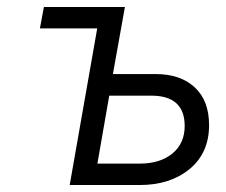

<svg xmlns="http://www.w3.org/2000/svg" viewBox="-20 -531 648 551"><path d="M180 0 259 -449.5H94.5L106 -511H338.5L304 -318.5H426Q498 -318.5 539 -280.2Q580 -242 580 -172Q580 -92 524.2 -46Q468.5 0 380.5 0ZM259.5 -61.5H381Q439.5 -61.5 474.8 -90.5Q510 -119.5 510 -169.5Q510 -256.5 414 -256.5H293.5Z"/></svg>

Font: Overpass Light
Style: Italic
Weight: 300
Italic angle: -10°
Designer: Delve Withrington, Dave Bailey, Thomas Jockin
Foundry: Delve Fonts LLC
Version: Version 4.000; ttfautohint (v1.8.3)